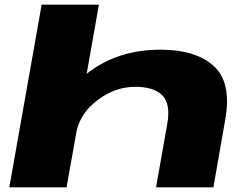

<svg xmlns="http://www.w3.org/2000/svg" viewBox="-20 -805 1076 825"><path d="M20 0 159 -785H405L352.5 -488Q483.5 -591.5 669.5 -591.5Q821 -591.5 898.5 -521.2Q976 -451 948 -292.5L897 0H650.5L699 -274Q713.5 -358.5 677.5 -395.2Q641.5 -432 561 -432Q473.5 -432 397.5 -373.5Q327 -319.5 309.5 -243.5L266 0Z"/></svg>

Font: Anybody UltraExpanded ExtraBold
Style: Italic
Weight: 800
Width: 9
Italic angle: -10°
Designer: Tyler Finck
Foundry: Etcetera Type Company
Version: Version 1.010; ttfautohint (v1.8.3) -l 8 -r 50 -G 200 -x 14 